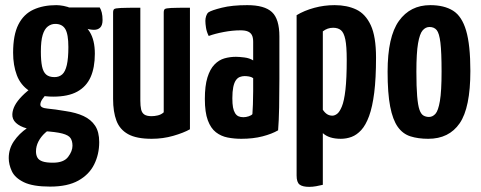

<svg xmlns="http://www.w3.org/2000/svg" viewBox="-20 -530 1872 747"><path d="M175 196Q108 196 73 179Q38 162 26 136Q14 110 14 85Q14 49 34 19.5Q54 -10 86 -32Q118 -54 156 -65L190 -35Q172 -28 155.5 -13Q139 2 129.5 20.5Q120 39 120 59Q120 73 125.5 83Q131 93 145.5 98Q160 103 186 103Q228 103 245 80.5Q262 58 262 37Q262 19 254.5 7.5Q247 -4 222.5 -10.5Q198 -17 148 -20Q111 -23 84 -30.5Q57 -38 42 -52Q27 -66 28 -86Q29 -103 38 -120Q47 -137 65.5 -156Q84 -175 112 -195L173 -175Q171 -174 162 -165Q153 -156 145 -144.5Q137 -133 137 -123Q137 -110 165 -107.5Q193 -105 234 -98Q276 -92 305 -78.5Q334 -65 350 -41Q366 -17 366 23Q366 70 346.5 109.5Q327 149 285 172.5Q243 196 175 196ZM187 -154Q128 -154 94 -176.5Q60 -199 45.5 -237.5Q31 -276 31 -325Q31 -394 51.5 -434.5Q72 -475 110 -492.5Q148 -510 199 -510Q212 -510 227.5 -507Q243 -504 257 -498L276 -453Q309 -438 329 -406Q349 -374 349 -321Q349 -267 332.5 -230Q316 -193 280.5 -173.5Q245 -154 187 -154ZM192 -230Q210 -230 222 -240.5Q234 -251 240 -277Q246 -303 246 -347Q246 -397 234 -417Q222 -437 195 -437Q179 -437 166 -427Q153 -417 146 -394Q139 -371 139 -329Q139 -294 143.5 -272Q148 -250 159.5 -240Q171 -230 192 -230ZM346 -414Q331 -414 308.5 -420.5Q286 -427 263 -436Q240 -445 225.5 -452Q211 -459 211 -459L212 -501H368Q373 -493 376 -481Q379 -469 379 -452Q379 -432 370 -423Q361 -414 346 -414Z M570 10Q511 10 478.5 -8Q446 -26 433 -60.5Q420 -95 420 -145V-481Q420 -491 424 -494.5Q428 -498 450.5 -499Q473 -500 526 -500V-138Q526 -118 529 -104.5Q532 -91 541.5 -84.5Q551 -78 570 -78Q581 -78 594 -81Q607 -84 617 -93V-481Q617 -491 621 -494.5Q625 -498 646 -499Q667 -500 719 -500V-27Q694 -13 654 -1.5Q614 10 570 10Z M919 10Q891 10 865.5 5Q840 0 820 -15.5Q800 -31 788.5 -62Q777 -93 777 -145Q777 -196 787 -228.5Q797 -261 814.5 -279Q832 -297 853.5 -303Q875 -309 898 -309Q910 -309 930.5 -306.5Q951 -304 965 -295Q965 -295 965 -307.5Q965 -320 965 -336.5Q965 -353 965 -367Q965 -384 960 -393.5Q955 -403 944.5 -407.5Q934 -412 916 -412Q885 -412 850.5 -405.5Q816 -399 792 -390Q784 -406 781.5 -422Q779 -438 779 -449Q779 -458 782 -467.5Q785 -477 791 -482Q803 -490 843 -500Q883 -510 942 -510Q1009 -510 1038 -483Q1067 -456 1067 -388V-339Q1067 -282 1067 -223Q1067 -164 1066 -112Q1065 -60 1062 -23Q1038 -9 1001.5 0.5Q965 10 919 10ZM927 -74Q937 -74 947.5 -77.5Q958 -81 962 -86Q963 -99 964 -123.5Q965 -148 965 -175.5Q965 -203 965 -226Q958 -231 948.5 -232.5Q939 -234 932 -234Q922 -234 913 -230.5Q904 -227 897.5 -217.5Q891 -208 887.5 -191Q884 -174 884 -148Q884 -126 886.5 -112.5Q889 -99 894.5 -90Q900 -81 908 -77.5Q916 -74 927 -74Z M1183 197Q1157 197 1145.5 188Q1134 179 1134 153V-471Q1164 -489 1202.5 -499.5Q1241 -510 1282 -510Q1330 -510 1366 -493Q1402 -476 1422.5 -432Q1443 -388 1443 -306Q1443 -225 1436 -169.5Q1429 -114 1416 -78.5Q1403 -43 1385.5 -24Q1368 -5 1348 2.5Q1328 10 1306 10Q1283 10 1265.5 4.5Q1248 -1 1236 -12V189Q1224 192 1210 194.5Q1196 197 1183 197ZM1273 -80Q1282 -80 1291.5 -87Q1301 -94 1310 -115.5Q1319 -137 1324 -181Q1329 -225 1329 -298Q1329 -350 1323.5 -376.5Q1318 -403 1306.5 -412.5Q1295 -422 1276 -422Q1254 -422 1236 -408V-103Q1244 -91 1253 -85.5Q1262 -80 1273 -80Z M1646 10Q1607 10 1577 0.5Q1547 -9 1527.5 -36.5Q1508 -64 1498 -115.5Q1488 -167 1488 -251Q1488 -387 1532 -448.5Q1576 -510 1654 -510Q1708 -510 1742.5 -488.5Q1777 -467 1793.5 -411Q1810 -355 1810 -254Q1810 -111 1768.5 -50.5Q1727 10 1646 10ZM1649 -75Q1663 -75 1674 -87Q1685 -99 1691.5 -137Q1698 -175 1698 -252Q1698 -327 1693.5 -364Q1689 -401 1679 -413Q1669 -425 1651 -425Q1636 -425 1624.5 -412Q1613 -399 1606.5 -361.5Q1600 -324 1600 -251Q1600 -192 1603 -156Q1606 -120 1612 -103Q1618 -86 1627.5 -80.5Q1637 -75 1649 -75Z"/></svg>

Font: Yanone Kaffeesatz ExtraLight SemiBold
Style: Regular
Weight: 600
Version: Version 2.003